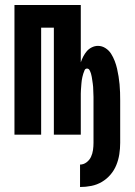

<svg xmlns="http://www.w3.org/2000/svg" viewBox="-20 -540 540 770"><path d="M301 210V120Q315 120 327 111Q339 102 345 89Q351 76 353 61.5Q355 47 355 33V-137Q355 -144 355 -151Q355 -158 354.5 -164.5Q354 -171 354 -178Q354 -185 353.5 -191.5Q353 -198 352 -205Q351 -212 350 -218.5Q349 -225 348 -231.5Q347 -238 345 -244.5Q343 -251 339.5 -258Q336 -265 329 -265Q322 -265 319 -258Q316 -251 314 -244.5Q312 -238 310.5 -231.5Q309 -225 308 -218.5Q307 -212 306.5 -205Q306 -198 305.5 -191.5Q305 -185 304.5 -178Q304 -171 304 -164.5Q304 -158 304 -151Q304 -144 304 -137V0H196V-429H145V0H38V-520H304V-290Q308 -302 314 -313.5Q320 -325 328 -334.5Q336 -344 348 -350Q360 -356 373 -356Q389 -356 403 -347Q417 -338 425.5 -324.5Q434 -311 440 -295.5Q446 -280 449.5 -264.5Q453 -249 455.5 -233.5Q458 -218 459.5 -202Q461 -186 461.5 -169.5Q462 -153 462 -137V33Q462 56 458.5 78.5Q455 101 446.5 122Q438 143 423 160.5Q408 178 388.5 189.5Q369 201 346.5 205.5Q324 210 301 210Z"/></svg>

Font: Iosevka Curly Extrabold
Style: Regular
Weight: 800
Monospace: yes
Designer: Belleve Invis
Foundry: Belleve Invis
Version: Version 22.1.2; ttfautohint (v1.8.4)